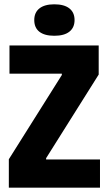

<svg xmlns="http://www.w3.org/2000/svg" viewBox="-20 -871 505 891"><path d="M21 0V-132L267 -523V-529H24V-660H438V-525L194 -137V-131H444V0ZM232 -705Q187 -705 163 -723.5Q139 -742 139 -778Q139 -813 163 -832Q187 -851 232 -851Q278 -851 302 -832Q326 -813 326 -778Q326 -743 302 -724Q278 -705 232 -705Z"/></svg>

Font: Bricolage Grotesque 72pt SemiCondensed ExtraBold
Style: Regular
Weight: 800
Width: 4
Designer: Mathieu Triay
Foundry: Atelier Triay
Version: Version 1.001;gftools[0.9.33.dev8+g029e19f]